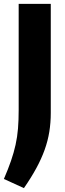

<svg xmlns="http://www.w3.org/2000/svg" viewBox="-38 -760 335 987"><path d="M-18 160Q4 109 18.5 67Q33 25 42 -15.5Q51 -56 54.5 -99Q58 -142 58 -194V-740H223V-180Q223 -129 215.5 -82.5Q208 -36 191.5 10Q175 56 149 104Q123 152 85 207Z"/></svg>

Font: Encode Sans Compressed
Style: ExtraBold
Weight: 800
Designer: Pablo Impallari, Andres Torresi
Foundry: Pablo Impallari, Andres Torresi
Version: Version 1.000; ttfautohint (v1.00) -l 8 -r 50 -G 200 -x 14 -